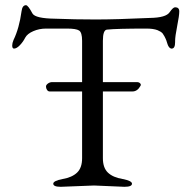

<svg xmlns="http://www.w3.org/2000/svg" viewBox="-20 -714 710 739"><path d="M342 0 214 5Q185 5 185 -7Q185 -18 221 -25Q257 -31 276.5 -49.5Q296 -68 296 -105V-362H171Q165 -362 161 -368Q157 -374 157 -381Q157 -387 164.5 -392.5Q172 -398 181 -398H296V-557Q296 -589 284.5 -596.5Q273 -604 238 -604H157Q131 -604 108 -594Q85 -584 77 -569Q69 -553 56.5 -540Q44 -527 34 -527Q27 -527 27 -539Q27 -548 32 -560Q54 -605 63 -671Q66 -694 80 -694Q88 -694 105 -662Q116 -643 192 -642Q269 -639 348 -639Q428 -639 558 -645Q619 -646 633 -667Q646 -686 654 -686Q670 -686 670 -670Q670 -662 668 -648Q666 -634 662 -614Q658 -594 656 -579.5Q654 -565 654 -557V-552Q654 -527 641 -527H639Q630 -529 625 -543.5Q620 -558 620 -559Q619 -561 616.5 -567Q614 -573 612 -576Q610 -578 607 -584Q603 -589 598 -592Q593 -595 586 -598Q570 -604 544 -604Q486 -604 448 -603Q410 -602 392 -600Q376 -599 376 -557V-398H508Q513 -398 517.5 -395Q522 -392 522 -387Q522 -386 521.5 -385.5Q521 -385 521 -384Q509 -362 490 -362H376V-105Q376 -68 395.5 -49.5Q415 -31 452 -25Q488 -18 488 -7Q488 5 459 5Z"/></svg>

Font: Benne
Style: Regular
Weight: 400
Designer: John-Daniel Harrington
Version: Version 1.001